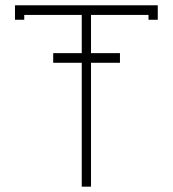

<svg xmlns="http://www.w3.org/2000/svg" viewBox="-20 -699 647 719"><path d="M36.1 -679.2H570.8V-625H536.1V-643.1H320.8V-500H429.2V-463.9H320.8V0H286.1V-463.9H179.2V-500H286.1V-643.1H70.8V-625H36.1Z"/></svg>

Font: Rawengulk
Style: Regular
Weight: 400
Version: Version 0.92